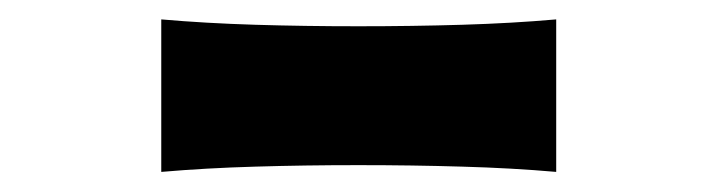

<svg xmlns="http://www.w3.org/2000/svg" viewBox="-20 -833 721 193"><path d="M142.1 -660.2V-813.5Q187 -809.6 236.6 -808.1Q286.1 -806.6 340.3 -806.6Q394.5 -806.6 444.6 -808.1Q494.6 -809.6 539.1 -813.5V-660.2Q494.6 -664.1 444.6 -665.5Q394.5 -667 340.3 -667Q286.1 -667 236.6 -665.5Q187 -664.1 142.1 -660.2Z"/></svg>

Font: Pinar-DS4-FD ExtraBold
Style: Regular
Weight: 800
Designer: Amin Abedi
Version: Version 3.000